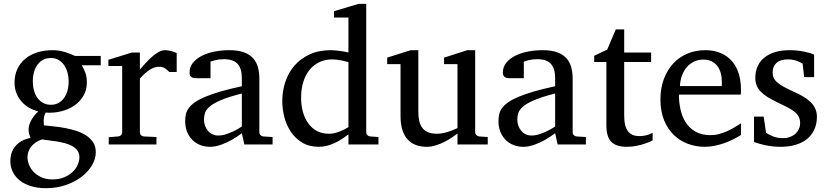

<svg xmlns="http://www.w3.org/2000/svg" viewBox="-20 -757 4334 1006"><path d="M396 66.9Q396 46.4 385.7 32Q375.5 17.6 358.6 8.3Q341.8 -1 320.6 -6.6Q299.3 -12.2 277.6 -15.9Q255.9 -19.5 235.4 -21.7Q214.8 -23.9 200.2 -26.9Q178.2 -19 163.6 -8.1Q148.9 2.9 140.1 15.6Q131.3 28.3 127.7 41.5Q124 54.7 124 66.9Q124 85 131.8 105.5Q139.6 126 155.8 143.1Q171.9 160.2 196.5 171.6Q221.2 183.1 254.9 183.1Q290.5 183.1 317.1 171.6Q343.8 160.2 361.3 143.1Q378.9 126 387.5 105.5Q396 85 396 66.9ZM339.8 -331.1Q339.8 -354.5 333.7 -376.7Q327.6 -398.9 315.9 -415.8Q304.2 -432.6 286.9 -442.9Q269.5 -453.1 247.1 -453.1Q226.1 -453.1 208.5 -444.8Q190.9 -436.5 178.5 -420.7Q166 -404.8 158.9 -381.8Q151.9 -358.9 151.9 -330.1Q151.9 -305.2 158 -283Q164.1 -260.7 176 -244.1Q188 -227.5 205.8 -217.8Q223.6 -208 247.1 -208Q269.5 -208 286.9 -217.8Q304.2 -227.5 315.9 -244.1Q327.6 -260.7 333.7 -283.2Q339.8 -305.7 339.8 -331.1ZM408.2 -415Q419.4 -397 427.2 -375.7Q435.1 -354.5 435.1 -325.2Q435.1 -285.6 417 -254.9Q398.9 -224.1 368.9 -203.6Q338.9 -183.1 300 -173.6Q261.2 -164.1 219.2 -167Q213.4 -157.2 211.2 -146Q209 -134.8 208.7 -125Q208.5 -115.2 209.5 -108.2Q210.4 -101.1 210.9 -100.1Q233.4 -97.7 262.2 -94.7Q291 -91.8 321 -86.2Q351.1 -80.6 380.1 -71.3Q409.2 -62 431.6 -47.1Q454.1 -32.2 468 -11Q481.9 10.3 481.9 40Q481.9 75.7 461.7 109.6Q441.4 143.6 406.2 170.2Q371.1 196.8 323.7 212.9Q276.4 229 222.2 229Q177.2 229 142.3 218.3Q107.4 207.5 83.5 188.5Q59.6 169.4 46.9 143.3Q34.2 117.2 34.2 86.9Q34.2 64.9 40.5 45.2Q46.9 25.4 60.1 9.5Q73.2 -6.3 93 -17.8Q112.8 -29.3 140.1 -34.2Q137.2 -42 135.3 -47.1Q133.3 -52.2 132.1 -56.9Q130.9 -61.5 130.4 -66.7Q129.9 -71.8 129.9 -80.1Q129.9 -99.6 141.8 -123.3Q153.8 -147 180.2 -173.8Q155.3 -179.7 132.8 -192.4Q110.4 -205.1 93.3 -224.4Q76.2 -243.7 66.2 -268.8Q56.2 -293.9 56.2 -324.2Q56.2 -363.8 70.8 -395.3Q85.4 -426.8 111.8 -448.7Q138.2 -470.7 175 -482.4Q211.9 -494.1 256.8 -494.1Q274.4 -494.1 291.3 -491.2Q308.1 -488.3 323 -483.6Q337.9 -479 350.6 -473.6Q363.3 -468.3 373 -463.9H507.8V-415Z M866.7 -379.9Q856.9 -391.1 844.2 -399.2Q831.5 -407.2 813 -407.2Q788.6 -407.2 763.7 -390.9Q738.8 -374.5 712.9 -345.2V-64Q712.9 -54.7 718.8 -48.8Q724.6 -43 733.9 -42L799.8 -39.1V0H549.8V-38.1L599.1 -42Q607.9 -43 614 -48.8Q620.1 -54.7 620.1 -64V-411.1H547.9V-443.8L671.9 -481.9H712.9V-393.1Q723.6 -404.8 739 -422.1Q754.4 -439.5 772 -455.6Q789.6 -471.7 808.3 -482.9Q827.1 -494.1 844.7 -494.1Q852.5 -494.1 861.3 -492.7Q870.1 -491.2 878.4 -489Q886.7 -486.8 893.8 -484.1Q900.9 -481.4 905.8 -479V-379.9Z M1247.1 -267.1Q1179.7 -250 1140.1 -233.4Q1100.6 -216.8 1080.3 -200Q1060.1 -183.1 1054.4 -165.8Q1048.8 -148.4 1048.8 -129.9Q1048.8 -114.3 1054 -99.4Q1059.1 -84.5 1068.6 -72.8Q1078.1 -61 1092 -54Q1106 -46.9 1124 -46.9Q1144 -46.9 1165.8 -54.2Q1187.5 -61.5 1205.6 -70.3Q1226.6 -80.6 1247.1 -94.2ZM1260.3 0 1247.1 -59.1Q1220.7 -39.1 1192.9 -23.4Q1180.7 -16.6 1167 -10.3Q1153.3 -3.9 1138.9 1.2Q1124.5 6.3 1109.6 9.3Q1094.7 12.2 1080.1 12.2Q1052.7 12.2 1029.1 2.9Q1005.4 -6.3 987.8 -23.9Q970.2 -41.5 960.2 -66.4Q950.2 -91.3 950.2 -123Q950.2 -141.6 953.9 -158.2Q957.5 -174.8 968.8 -190.4Q980 -206.1 1000.2 -220.5Q1020.5 -234.9 1053.5 -249Q1086.4 -263.2 1134 -277.1Q1181.6 -291 1247.1 -305.2V-348.1Q1247.1 -398.4 1224.6 -422.6Q1202.1 -446.8 1153.8 -446.8Q1127.4 -446.8 1108.9 -441.9Q1090.3 -437 1083 -434.1V-347.2H1010.3Q1003.4 -347.2 996.8 -348.1Q990.2 -349.1 984.9 -352.3Q979.5 -355.5 976.3 -361.1Q973.1 -366.7 973.1 -376Q973.1 -406.7 991.7 -429Q1010.3 -451.2 1040 -465.8Q1069.8 -480.5 1106.9 -487.3Q1144 -494.1 1181.2 -494.1Q1227.5 -494.1 1258.1 -482.9Q1288.6 -471.7 1306.4 -451.7Q1324.2 -431.6 1331.5 -404.3Q1338.9 -377 1338.9 -344.2V-64Q1338.9 -54.7 1345 -48.8Q1351.1 -43 1359.9 -42L1408.2 -39.1V0Z M1805.7 -431.2Q1799.3 -433.1 1789.3 -435.8Q1779.3 -438.5 1767.8 -440.7Q1756.3 -442.9 1743.9 -444.3Q1731.4 -445.8 1720.7 -445.8Q1683.6 -445.8 1653.3 -431.4Q1623 -417 1601.8 -390.9Q1580.6 -364.7 1569.1 -327.6Q1557.6 -290.5 1557.6 -245.1Q1557.6 -204.1 1567.4 -169.7Q1577.1 -135.3 1595.7 -109.9Q1614.3 -84.5 1641.1 -70.3Q1668 -56.2 1702.6 -56.2Q1717.8 -56.2 1731.9 -59.3Q1746.1 -62.5 1759.3 -67.6Q1772.5 -72.8 1784.2 -78.9Q1795.9 -85 1805.7 -90.8ZM1805.7 0V-53.2Q1788.6 -40 1770.3 -28.1Q1752 -16.1 1732.7 -7.3Q1713.4 1.5 1693.1 6.8Q1672.9 12.2 1650.9 12.2Q1600.6 12.2 1564.2 -9.5Q1527.8 -31.2 1504.4 -65.7Q1481 -100.1 1470 -142.8Q1459 -185.5 1459 -228Q1459 -278.8 1474.6 -326.9Q1490.2 -375 1522 -412.1Q1553.7 -449.2 1601.6 -471.7Q1649.4 -494.1 1713.9 -494.1Q1725.6 -494.1 1739.3 -492.7Q1752.9 -491.2 1765.9 -489.5Q1778.8 -487.8 1789.3 -485.6Q1799.8 -483.4 1805.7 -481.9V-665H1730V-698.2L1858.9 -736.8H1898.9V-64Q1898.9 -54.7 1904.8 -48.8Q1910.6 -43 1919.9 -42L1962.9 -39.1V0Z M2377 0V-57.1Q2364.3 -47.4 2345.9 -35.2Q2327.6 -22.9 2306.4 -12.5Q2285.2 -2 2262 5.1Q2238.8 12.2 2216.8 12.2Q2184.6 12.2 2158.9 2.7Q2133.3 -6.8 2115.5 -26.6Q2097.7 -46.4 2088.1 -76.9Q2078.6 -107.4 2078.6 -149.9V-420.9H2008.8V-455.1L2131.8 -494.1H2171.9V-168.9Q2171.9 -142.6 2177 -121.6Q2182.1 -100.6 2193.6 -85.9Q2205.1 -71.3 2223.6 -63.7Q2242.2 -56.2 2268.6 -56.2Q2283.7 -56.2 2299.3 -59.1Q2314.9 -62 2329.1 -66.7Q2343.3 -71.3 2355.7 -76.4Q2368.2 -81.5 2377 -85.9V-420.9H2306.6V-455.1L2428.7 -494.1H2469.7V-64Q2469.7 -54.7 2476.3 -48.8Q2482.9 -43 2491.7 -42L2535.6 -39.1V0Z M2888.7 -267.1Q2821.3 -250 2781.7 -233.4Q2742.2 -216.8 2721.9 -200Q2701.7 -183.1 2696 -165.8Q2690.4 -148.4 2690.4 -129.9Q2690.4 -114.3 2695.6 -99.4Q2700.7 -84.5 2710.2 -72.8Q2719.7 -61 2733.6 -54Q2747.6 -46.9 2765.6 -46.9Q2785.6 -46.9 2807.4 -54.2Q2829.1 -61.5 2847.2 -70.3Q2868.2 -80.6 2888.7 -94.2ZM2901.9 0 2888.7 -59.1Q2862.3 -39.1 2834.5 -23.4Q2822.3 -16.6 2808.6 -10.3Q2794.9 -3.9 2780.5 1.2Q2766.1 6.3 2751.2 9.3Q2736.3 12.2 2721.7 12.2Q2694.3 12.2 2670.7 2.9Q2647 -6.3 2629.4 -23.9Q2611.8 -41.5 2601.8 -66.4Q2591.8 -91.3 2591.8 -123Q2591.8 -141.6 2595.5 -158.2Q2599.1 -174.8 2610.4 -190.4Q2621.6 -206.1 2641.8 -220.5Q2662.1 -234.9 2695.1 -249Q2728 -263.2 2775.6 -277.1Q2823.2 -291 2888.7 -305.2V-348.1Q2888.7 -398.4 2866.2 -422.6Q2843.8 -446.8 2795.4 -446.8Q2769 -446.8 2750.5 -441.9Q2731.9 -437 2724.6 -434.1V-347.2H2651.9Q2645 -347.2 2638.4 -348.1Q2631.8 -349.1 2626.5 -352.3Q2621.1 -355.5 2617.9 -361.1Q2614.7 -366.7 2614.7 -376Q2614.7 -406.7 2633.3 -429Q2651.9 -451.2 2681.6 -465.8Q2711.4 -480.5 2748.5 -487.3Q2785.6 -494.1 2822.8 -494.1Q2869.1 -494.1 2899.7 -482.9Q2930.2 -471.7 2948 -451.7Q2965.8 -431.6 2973.1 -404.3Q2980.5 -377 2980.5 -344.2V-64Q2980.5 -54.7 2986.6 -48.8Q2992.7 -43 3001.5 -42L3049.8 -39.1V0Z M3399.4 -21Q3380.9 -11.7 3358.9 -4.4Q3340.3 2 3315.9 7.1Q3291.5 12.2 3264.6 12.2Q3208 12.2 3182.6 -14.2Q3157.2 -40.5 3157.2 -100.1V-432.1H3093.3V-464.8L3161.6 -497.1L3206.5 -603H3250.5V-481.9H3391.6V-432.1H3250.5V-152.8Q3250.5 -123 3255.6 -102.3Q3260.7 -81.5 3270.8 -68.6Q3280.8 -55.7 3295.7 -49.8Q3310.5 -43.9 3330.6 -43.9Q3345.2 -43.9 3357.7 -46.4Q3370.1 -48.8 3379.4 -52.2Q3390.1 -56.2 3399.4 -61Z M3862.3 -49.8Q3841.3 -36.6 3818.6 -25.4Q3795.9 -14.2 3771.7 -5.9Q3747.6 2.4 3722.7 7.3Q3697.8 12.2 3672.4 12.2Q3627 12.2 3585 -3.2Q3543 -18.6 3511 -49.3Q3479 -80.1 3459.7 -126.7Q3440.4 -173.3 3440.4 -235.8Q3440.4 -294.4 3458 -342Q3475.6 -389.6 3506.8 -423.6Q3538.1 -457.5 3581.1 -475.8Q3624 -494.1 3675.3 -494.1Q3721.7 -494.1 3756.8 -478.8Q3792 -463.4 3815.4 -436.3Q3838.9 -409.2 3850.6 -371.3Q3862.3 -333.5 3862.3 -289.1V-275.9Q3862.3 -268.1 3861.3 -261.2H3537.1Q3537.1 -223.1 3545.2 -185.1Q3553.2 -147 3572.3 -116.7Q3591.3 -86.4 3623.5 -67.6Q3655.8 -48.8 3704.1 -48.8Q3725.6 -48.8 3746.6 -54.4Q3767.6 -60.1 3787.8 -68.8Q3808.1 -77.6 3826.7 -88.6Q3845.2 -99.6 3862.3 -110.8ZM3762.2 -328.1Q3762.2 -353 3756.3 -374.3Q3750.5 -395.5 3738.5 -411.1Q3726.6 -426.8 3708.3 -435.8Q3689.9 -444.8 3665 -444.8Q3640.1 -444.8 3618.7 -435.3Q3597.2 -425.8 3580.8 -407.7Q3564.5 -389.6 3554.4 -364Q3544.4 -338.4 3542.5 -306.2H3762.2Z M4260.3 -145Q4260.3 -108.4 4247.1 -79.1Q4233.9 -49.8 4209.5 -29.5Q4185.1 -9.3 4149.4 1.5Q4113.8 12.2 4069.3 12.2Q4046.4 12.2 4024.7 9.5Q4002.9 6.8 3984.6 2.7Q3966.3 -1.5 3952.1 -5.9Q3938 -10.3 3930.7 -13.2V-146H3981.4L3993.7 -61Q4008.8 -51.3 4031 -42.2Q4053.2 -33.2 4082.5 -33.2Q4104 -33.2 4120.6 -39.8Q4137.2 -46.4 4148.7 -57.1Q4160.2 -67.9 4166.3 -81.8Q4172.4 -95.7 4172.4 -110.8Q4172.4 -131.8 4164.1 -146.7Q4155.8 -161.6 4140.1 -173.6Q4124.5 -185.5 4101.8 -196.8Q4079.1 -208 4050.3 -222.2Q4022.9 -235.4 4002 -248.3Q3981 -261.2 3966.6 -276.1Q3952.1 -291 3944.8 -308.8Q3937.5 -326.7 3937.5 -349.1Q3937.5 -382.3 3949.5 -409.2Q3961.4 -436 3984.4 -454.8Q4007.3 -473.6 4040.8 -483.9Q4074.2 -494.1 4117.7 -494.1Q4139.6 -494.1 4159.7 -491.7Q4179.7 -489.3 4196.3 -485.8Q4212.9 -482.4 4225.6 -478.5Q4238.3 -474.6 4245.6 -471.2V-353H4193.4L4185.5 -422.9Q4174.8 -431.2 4153.8 -438.5Q4132.8 -445.8 4109.4 -445.8Q4067.9 -445.8 4048.1 -427Q4028.3 -408.2 4028.3 -378.9Q4028.3 -361.8 4033.9 -349.1Q4039.6 -336.4 4052.5 -325.2Q4065.4 -314 4086.7 -302.2Q4107.9 -290.5 4139.6 -275.9Q4166 -264.2 4188 -251.5Q4210 -238.8 4226.1 -223.1Q4242.2 -207.5 4251.2 -188.5Q4260.3 -169.4 4260.3 -145Z"/></svg>

Font: Charis SIL Afr
Style: Regular
Weight: 400
Foundry: SIL International
Version: Version 5.000